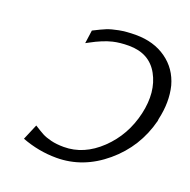

<svg xmlns="http://www.w3.org/2000/svg" viewBox="-129 -839 972 981"><g transform="rotate(20 357.0 -348.5)"><path d="M702 -348Q702 -346 701.5 -342.5Q701 -339 701 -338Q662 -185 542.5 -84.5Q423 16 278 16Q182 16 90 -19L126 -104Q159 -83 177 -73.5Q195 -64 225 -56.5Q255 -49 295 -49Q404 -49 494 -135Q584 -221 613 -348Q641 -472 592.5 -560.5Q544 -649 432 -649Q384 -649 346 -640Q296 -628 234 -594L217 -585L227 -657Q270 -679 293.5 -688.5Q317 -698 356 -705.5Q395 -713 447 -713Q544 -713 612.5 -664.5Q681 -616 704 -532Q725 -448 702 -348Z"/></g></svg>

Font: Coval
Style: Light Italic
Weight: 300
Foundry: Context Ltd
Version: Version 001.000